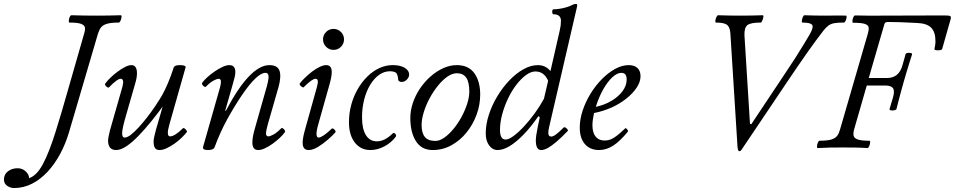

<svg xmlns="http://www.w3.org/2000/svg" viewBox="-199 -745 4824 970"><path d="M-128 205Q-146 205 -162.5 194Q-179 183 -179 162Q-179 136 -159 120.5Q-139 105 -110 105Q-86 105 -69 121Q-52 137 -52 155Q-13 142 18 83.5Q49 25 80.5 -75Q112 -175 150 -310L226 -575Q232 -594 230 -606Q228 -618 210.5 -624.5Q193 -631 152 -631Q148 -631 148.5 -640.5Q149 -650 153 -659Q157 -668 162 -668Q194 -667 225 -666.5Q256 -666 287 -666Q318 -666 349 -666.5Q380 -667 411 -668Q416 -668 415 -659Q414 -650 410 -640.5Q406 -631 401 -631Q361 -631 340.5 -624.5Q320 -618 311 -606Q302 -594 296 -575L150 -78Q133 -20 105.5 31.5Q78 83 42 122Q6 161 -37 183Q-80 205 -128 205Z M388 13Q347 13 347 -35Q347 -44 350 -57.5Q353 -71 357 -88L419 -305Q425 -327 422.5 -337Q420 -347 410 -347Q402 -347 387.5 -336.5Q373 -326 351 -303Q349 -301 343 -304.5Q337 -308 333.5 -313.5Q330 -319 332 -322Q342 -336 358.5 -352Q375 -368 394.5 -382.5Q414 -397 432.5 -406.5Q451 -416 465 -416Q479 -416 486 -405.5Q493 -395 493 -375Q493 -365 491 -352Q489 -339 482 -316L438 -163Q428 -129 423 -106Q418 -83 418 -72Q418 -50 431 -50Q444 -50 462.5 -64.5Q481 -79 502.5 -102.5Q524 -126 546 -154.5Q568 -183 587 -211.5Q606 -240 620 -264Q634 -289 649 -324Q664 -359 679 -405Q681 -410 688.5 -413Q696 -416 709 -416Q724 -416 731.5 -413.5Q739 -411 739 -406L657 -117Q648 -86 649 -71Q650 -56 660 -56Q672 -56 688.5 -66.5Q705 -77 724 -96Q728 -100 733.5 -96Q739 -92 743 -86.5Q747 -81 745 -78Q735 -65 718.5 -49Q702 -33 682 -19Q662 -5 642.5 4Q623 13 607 13Q591 13 584 2.5Q577 -8 577 -28Q577 -39 579.5 -51Q582 -63 589 -90L629 -228L635 -223Q601 -176 566.5 -133.5Q532 -91 500 -58Q468 -25 439.5 -6Q411 13 388 13Z M851 13Q823 13 827 -3L913 -305Q918 -324 917 -335.5Q916 -347 905 -347Q898 -347 881 -338.5Q864 -330 841 -307Q838 -304 832.5 -307.5Q827 -311 823.5 -316.5Q820 -322 822 -326Q831 -339 848 -354.5Q865 -370 885.5 -384Q906 -398 925.5 -407Q945 -416 959 -416Q990 -416 990 -381Q990 -369 986 -353Q982 -337 976 -316L939 -187L942 -185Q1003 -301 1058 -358.5Q1113 -416 1162 -416Q1190 -416 1203.5 -403Q1217 -390 1217 -361Q1217 -348 1213.5 -328.5Q1210 -309 1200 -277L1154 -117Q1145 -85 1145 -70.5Q1145 -56 1157 -56Q1165 -56 1182 -65Q1199 -74 1221 -96Q1225 -100 1230.5 -96.5Q1236 -93 1239.5 -87Q1243 -81 1240 -77Q1231 -64 1214.5 -48.5Q1198 -33 1178.5 -19Q1159 -5 1140 4Q1121 13 1105 13Q1076 13 1076 -25Q1076 -37 1078.5 -53Q1081 -69 1087 -90L1142 -284Q1150 -310 1154 -329Q1158 -348 1158 -356Q1158 -377 1142 -377Q1121 -377 1091 -348.5Q1061 -320 1023 -264Q985 -208 949 -142.5Q913 -77 885 -1Q880 13 851 13Z M1360 13Q1330 13 1330 -24Q1330 -36 1333 -52.5Q1336 -69 1342 -90L1402 -305Q1408 -327 1406.5 -337Q1405 -347 1394 -347Q1387 -347 1372.5 -337Q1358 -327 1335 -304Q1333 -302 1327 -305.5Q1321 -309 1317 -314.5Q1313 -320 1316 -324Q1326 -337 1342.5 -353Q1359 -369 1378 -383.5Q1397 -398 1416 -407Q1435 -416 1449 -416Q1477 -416 1477 -381Q1477 -369 1474 -353Q1471 -337 1465 -316L1409 -117Q1399 -82 1400 -66Q1401 -50 1411 -50Q1419 -50 1435.5 -60.5Q1452 -71 1477 -95Q1480 -98 1485.5 -94.5Q1491 -91 1494.5 -85.5Q1498 -80 1496 -77Q1482 -61 1458 -40Q1434 -19 1408 -3Q1382 13 1360 13ZM1486 -493Q1464 -493 1448.5 -508.5Q1433 -524 1433 -546Q1433 -568 1448.5 -583.5Q1464 -599 1486 -599Q1508 -599 1523.5 -583.5Q1539 -568 1539 -546Q1539 -524 1523.5 -508.5Q1508 -493 1486 -493Z M1672 13Q1623 13 1593.5 -25Q1564 -63 1564 -127Q1564 -173 1575.5 -215.5Q1587 -258 1608 -294.5Q1629 -331 1657 -358.5Q1685 -386 1717.5 -401Q1750 -416 1785 -416Q1810 -416 1828.5 -410Q1847 -404 1857.5 -393Q1868 -382 1868 -368Q1868 -355 1856.5 -343Q1845 -331 1831 -331Q1818 -331 1813 -340Q1812 -354 1809.5 -362.5Q1807 -371 1804 -375Q1800 -380 1791 -382.5Q1782 -385 1771 -385Q1742 -385 1716.5 -367Q1691 -349 1671.5 -317Q1652 -285 1641 -242.5Q1630 -200 1630 -152Q1630 -94 1649.5 -62.5Q1669 -31 1705 -31Q1725 -31 1745 -41Q1765 -51 1785 -71Q1789 -75 1793.5 -72.5Q1798 -70 1801 -65Q1804 -60 1801 -55Q1778 -24 1743 -5.5Q1708 13 1672 13Z M1987 13Q1931 13 1902.5 -31.5Q1874 -76 1874 -149Q1874 -187 1887 -225.5Q1900 -264 1923 -298Q1946 -332 1976 -358.5Q2006 -385 2040 -400.5Q2074 -416 2109 -416Q2168 -416 2197.5 -375Q2227 -334 2227 -267Q2227 -215 2208.5 -165Q2190 -115 2157.5 -75Q2125 -35 2081.5 -11Q2038 13 1987 13ZM2001 -33Q2022 -33 2045.5 -49.5Q2069 -66 2091.5 -93Q2114 -120 2132 -153Q2150 -186 2161 -220Q2172 -254 2172 -282Q2172 -330 2156.5 -352.5Q2141 -375 2109 -375Q2086 -375 2061.5 -358Q2037 -341 2013.5 -312Q1990 -283 1971.5 -248.5Q1953 -214 1942 -178.5Q1931 -143 1931 -113Q1931 -73 1947.5 -53Q1964 -33 2001 -33Z M2315 13Q2289 13 2272 -10.5Q2255 -34 2255 -71Q2255 -117 2271 -166Q2287 -215 2314 -259.5Q2341 -304 2375 -339.5Q2409 -375 2446 -395.5Q2483 -416 2519 -416Q2565 -416 2592 -372L2577 -364L2628 -587Q2632 -604 2633.5 -616Q2635 -628 2635 -640Q2635 -656 2625.5 -664.5Q2616 -673 2597 -673Q2593 -673 2591.5 -679.5Q2590 -686 2591.5 -692Q2593 -698 2597 -698Q2620 -698 2648 -704.5Q2676 -711 2694 -721Q2701 -725 2711 -725Q2717 -725 2717 -719Q2717 -716 2716.5 -713Q2716 -710 2715 -706L2575 -102Q2573 -93 2572 -86.5Q2571 -80 2571 -74Q2571 -55 2586 -55Q2595 -55 2609.5 -65.5Q2624 -76 2649 -101Q2652 -104 2658 -100.5Q2664 -97 2668 -91.5Q2672 -86 2669 -83Q2638 -51 2613 -29.5Q2588 -8 2569 2.5Q2550 13 2535 13Q2508 13 2508 -36Q2508 -47 2510.5 -63.5Q2513 -80 2517.5 -102.5Q2522 -125 2528 -153L2521 -158Q2483 -103 2446 -65Q2409 -27 2376 -7Q2343 13 2315 13ZM2356 -40Q2371 -40 2395.5 -58Q2420 -76 2448 -106Q2476 -136 2502.5 -172.5Q2529 -209 2549 -246L2575 -357L2577 -318Q2558 -384 2506 -384Q2483 -384 2458 -365.5Q2433 -347 2409.5 -316.5Q2386 -286 2367.5 -247Q2349 -208 2338 -167Q2327 -126 2327 -88Q2327 -40 2356 -40Z M2828 13Q2782 13 2756 -17Q2730 -47 2730 -100Q2730 -143 2745 -187.5Q2760 -232 2785 -272.5Q2810 -313 2842 -345.5Q2874 -378 2909 -397Q2944 -416 2977 -416Q3006 -416 3021.5 -401.5Q3037 -387 3037 -360Q3037 -332 3018 -303Q2999 -274 2966 -247.5Q2933 -221 2891 -202Q2849 -183 2802 -174Q2798 -154 2796 -139.5Q2794 -125 2794 -113Q2794 -75 2810 -55Q2826 -35 2856 -35Q2872 -35 2886 -40.5Q2900 -46 2917.5 -59.5Q2935 -73 2959 -96Q2961 -99 2965 -96Q2969 -93 2972 -88Q2975 -83 2973 -80Q2933 -31 2898.5 -9Q2864 13 2828 13ZM2811 -205Q2856 -215 2891 -236Q2926 -257 2946.5 -285Q2967 -313 2967 -343Q2967 -360 2960.5 -368.5Q2954 -377 2940 -377Q2919 -377 2895 -355Q2871 -333 2849 -294.5Q2827 -256 2811 -205Z M3536 19Q3529 19 3527 -3L3491 -575Q3489 -608 3474 -619.5Q3459 -631 3418 -631Q3414 -631 3415 -640.5Q3416 -650 3420.5 -659Q3425 -668 3429 -668Q3458 -667 3486 -666.5Q3514 -666 3542 -666Q3570 -666 3598 -666.5Q3626 -667 3654 -668Q3659 -668 3657.5 -659Q3656 -650 3652 -640.5Q3648 -631 3644 -631Q3594 -631 3577.5 -618.5Q3561 -606 3562 -568L3590 -119L3597 -118L3772 -381Q3799 -421 3822 -457Q3845 -493 3862.5 -522.5Q3880 -552 3891 -570Q3912 -606 3904.5 -618.5Q3897 -631 3855 -631Q3851 -631 3852 -640.5Q3853 -650 3857 -659Q3861 -668 3865 -668Q3891 -667 3917.5 -666.5Q3944 -666 3970 -666Q3996 -666 4022.5 -666.5Q4049 -667 4075 -666Q4079 -666 4078 -657.5Q4077 -649 4073 -640Q4069 -631 4064 -631Q4034 -631 4016.5 -628Q3999 -625 3986.5 -616Q3974 -607 3960 -589Q3922 -540 3877 -476Q3832 -412 3779 -333L3551 6Q3547 13 3543.5 16Q3540 19 3536 19Z M3932 3Q3928 3 3928.5 -6Q3929 -15 3933 -24.5Q3937 -34 3941 -34Q3982 -34 4002 -40.5Q4022 -47 4031 -59.5Q4040 -72 4045 -91L4186 -577Q4191 -594 4189.5 -606Q4188 -618 4171 -624Q4154 -630 4111 -630Q4107 -630 4107.5 -639.5Q4108 -649 4112 -658Q4116 -667 4121 -667Q4152 -666 4183 -666Q4214 -666 4245 -666Q4328 -666 4410.5 -666.5Q4493 -667 4575 -667Q4596 -667 4601.5 -663.5Q4607 -660 4604 -649L4561 -498Q4560 -493 4549.5 -491.5Q4539 -490 4530 -491.5Q4521 -493 4522 -498Q4524 -508 4525.5 -517Q4527 -526 4527 -536Q4527 -583 4505.5 -605Q4484 -627 4434 -629Q4382 -632 4345 -633Q4308 -634 4286 -634Q4272 -634 4269 -623L4190 -351H4283Q4342 -351 4360 -414L4376 -471Q4377 -476 4385 -477.5Q4393 -479 4401 -477.5Q4409 -476 4409 -471Q4402 -448 4394.5 -425Q4387 -402 4380.5 -379Q4374 -356 4367 -333Q4362 -315 4357 -297Q4352 -279 4347.5 -262Q4343 -245 4338.5 -228Q4334 -211 4330 -194Q4329 -190 4319.5 -188Q4310 -186 4302 -187.5Q4294 -189 4295 -194L4312 -251Q4322 -284 4313 -298.5Q4304 -313 4273 -313H4180L4116 -91Q4111 -72 4113.5 -59.5Q4116 -47 4134 -40.5Q4152 -34 4193 -34Q4198 -34 4197 -24.5Q4196 -15 4192 -6Q4188 3 4184 3Q4153 1 4121.5 0.5Q4090 0 4058 0Q4027 0 3995.5 0.5Q3964 1 3932 3Z"/></svg>

Font: Junicode VF
Style: Italic
Weight: 400
Italic angle: -11°
Designer: Peter S. Baker
Version: Version 2.209